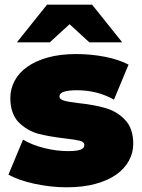

<svg xmlns="http://www.w3.org/2000/svg" viewBox="-20 -787 605 817"><path d="M16 -44 78 -193Q116 -170 168 -157Q220 -144 269 -144Q308 -144 323.5 -150.5Q339 -157 339 -170Q339 -183 320 -188Q301 -193 256 -198Q222 -202 193.5 -207Q165 -212 142 -218Q94 -232 59 -267Q24 -304 24 -370Q24 -409 42.5 -443.5Q61 -478 96.5 -503Q132 -528 184 -542.5Q236 -557 304 -557Q367 -557 426 -545.5Q485 -534 527 -512L465 -363Q394 -403 307 -403Q233 -403 233 -377Q233 -364 253 -358.5Q273 -353 316 -348Q382 -341 429 -327Q478 -313 511 -278Q547 -242 547 -175Q547 -137 528.5 -103Q510 -69 474.5 -44Q439 -19 386 -4.5Q333 10 264 10Q229 10 194 6Q159 2 126.5 -5Q94 -12 65.5 -22Q37 -32 16 -44ZM360 -607 276 -684 192 -607H52L180 -767H372L500 -607Z"/></svg>

Font: CMG Sans Black
Style: Regular
Weight: 900
Designer: Julieta Ulanovsky
Foundry: Julieta Ulanovsky
Version: Version 7.200